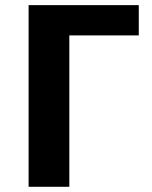

<svg xmlns="http://www.w3.org/2000/svg" viewBox="-20 -717 582 737"><path d="M89.8 -697.3H512.7V-581.1H246.1V0H89.8Z"/></svg>

Font: Lunasima
Style: Bold
Weight: 700
Designer: The DocRepair Project, Monotype Design Team
Foundry: Google
Version: Version 2.009